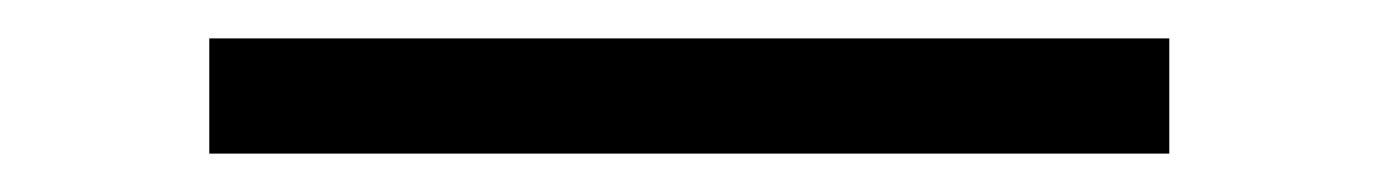

<svg xmlns="http://www.w3.org/2000/svg" viewBox="-20 -20 717 100"><path d="M89 0H589V60H89Z"/></svg>

Font: Oakes Grotesk
Style: Regular
Weight: 400
Designer: Samuel Oakes
Foundry: Samuel Oakes
Version: Version 1.000;PS 001.000;hotconv 1.0.88;makeotf.lib2.5.64775